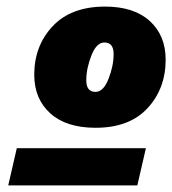

<svg xmlns="http://www.w3.org/2000/svg" viewBox="-20 -680 523 583"><path d="M270 -292Q181 -292 132.5 -336Q84 -380 84 -453Q84 -541 140 -600.5Q196 -660 299 -660Q387 -660 435 -616Q483 -572 483 -499Q483 -411 428 -351.5Q373 -292 270 -292ZM270 -401Q294 -401 309.5 -440.5Q325 -480 325 -516Q325 -551 297 -551Q273 -551 257.5 -511.5Q242 -472 242 -436Q242 -401 270 -401ZM5 -117 31 -230H423L397 -117Z"/></svg>

Font: Elaine Sans Black
Style: Italic
Weight: 900
Italic angle: -13°
Designer: Wei Huang
Foundry: Wei Huang
Version: Version 2.001;December 24, 2019;FontCreator 12.0.0.2547 64-b